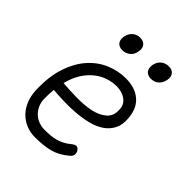

<svg xmlns="http://www.w3.org/2000/svg" viewBox="-216 -895 1032 1032"><g transform="rotate(45 300.0 -379.5)"><path d="M436 -102Q445 -88 442.5 -74.5Q440 -61 425 -50Q382 -14 335.5 -2Q289 10 225 10Q189 10 157.5 -3Q126 -16 102.5 -40Q79 -64 65.5 -97.5Q52 -131 50 -171Q46 -274 71 -347.5Q96 -421 138.5 -468Q181 -515 235.5 -537.5Q290 -560 347 -560Q418 -560 460.5 -523.5Q503 -487 508 -417Q512 -369 494.5 -336.5Q477 -304 445.5 -283.5Q414 -263 372.5 -253Q331 -243 286.5 -239.5Q242 -236 198 -237.5Q154 -239 117 -242Q115 -225 114.5 -207.5Q114 -190 114 -171Q115 -144 125 -122.5Q135 -101 151 -86Q167 -71 188 -63Q209 -55 233 -55Q259 -55 280 -57Q301 -59 319.5 -64.5Q338 -70 355 -79Q372 -88 389 -102Q405 -115 416 -115Q427 -115 436 -102ZM128 -305Q176 -301 233 -300Q290 -299 337.5 -309Q385 -319 415 -345Q445 -371 441 -420Q440 -439 431.5 -453Q423 -467 409.5 -476Q396 -485 379 -490Q362 -495 342 -495Q311 -495 278 -484.5Q245 -474 216 -451Q187 -428 164 -392.5Q141 -357 128 -305ZM444 -653Q418 -653 405.5 -668.5Q393 -684 397 -711Q402 -738 420.5 -753.5Q439 -769 465 -769Q490 -769 502.5 -753.5Q515 -738 510 -711Q505 -684 487 -668.5Q469 -653 444 -653ZM226 -653Q201 -653 188.5 -668.5Q176 -684 181 -711Q186 -738 204 -753.5Q222 -769 247 -769Q272 -769 285 -753.5Q298 -738 293 -711Q289 -684 270 -668.5Q251 -653 226 -653Z"/></g></svg>

Font: Maple Mono NL ExtraLight
Style: Italic
Weight: 275
Italic angle: -10°
Monospace: yes
Designer: subframe7536
Version: Version 7.000